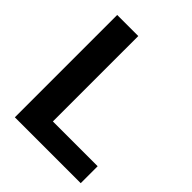

<svg xmlns="http://www.w3.org/2000/svg" viewBox="-200 -827 943 943"><g transform="rotate(45 271.0 -355.5)"><path d="M210 -117.7H521V0H63.5V-710.9H210Z"/></g></svg>

Font: Shabnam FD
Style: Bold-FD
Weight: 700
Foundry: DejaVu fonts team - Redesigned by Saber Rastikerdar - Based on Vazir font
Version: Version 5.0.1